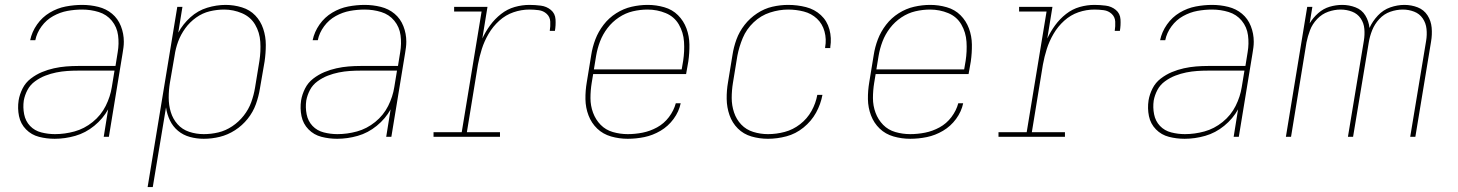

<svg xmlns="http://www.w3.org/2000/svg" viewBox="-20 -558 5944 783"><path d="M203 8Q245 8 287 -4Q329 -16 364.5 -45Q400 -74 421 -112L403 0H424L480 -341Q482 -353 483.5 -364.5Q485 -376 485 -388Q485 -421 473 -451.5Q461 -482 437 -502Q413 -522 381 -530Q349 -538 315 -538Q282 -538 248 -531.5Q214 -525 183 -506.5Q152 -488 131 -458Q110 -428 103 -394H124Q130 -424 149.5 -450.5Q169 -477 197 -492.5Q225 -508 255 -513.5Q285 -519 315 -519Q350 -519 382.5 -509Q415 -499 436 -473.5Q457 -448 461.5 -414Q466 -380 460 -345L451 -289H299Q274 -289 249.5 -287Q225 -285 200 -279.5Q175 -274 151 -264Q127 -254 105.5 -237.5Q84 -221 72 -197Q60 -173 56 -149Q51 -116 57.5 -84.5Q64 -53 86 -30.5Q108 -8 139 0Q170 8 203 8ZM204 -11Q176 -11 148.5 -18Q121 -25 102.5 -44.5Q84 -64 78.5 -92Q73 -120 77 -148Q81 -170 92 -191Q103 -212 123 -226.5Q143 -241 165 -249.5Q187 -258 209.5 -262.5Q232 -267 254 -268.5Q276 -270 299 -270H447L436 -203Q430 -164 411 -126Q392 -88 358 -60.5Q324 -33 284 -22Q244 -11 204 -11Z M582 205H603L657 -120Q661 -92 673 -67Q685 -42 706 -24.5Q727 -7 754.5 0.5Q782 8 811 8Q844 8 876.5 0Q909 -8 938.5 -27Q968 -46 990 -73.5Q1012 -101 1023.5 -133Q1035 -165 1040 -197L1059 -307Q1064 -341 1064 -375Q1064 -409 1053.5 -440.5Q1043 -472 1021 -495Q999 -518 966.5 -528Q934 -538 900 -538Q863 -538 825 -526.5Q787 -515 756.5 -487.5Q726 -460 707 -425L724 -530H703ZM811 -11Q780 -11 751.5 -20.5Q723 -30 704 -51.5Q685 -73 676.5 -101Q668 -129 668 -160Q668 -191 673 -221L692 -331Q696 -360 706.5 -388.5Q717 -417 735.5 -442.5Q754 -468 780 -486.5Q806 -505 835.5 -512Q865 -519 894 -519Q932 -519 967 -504Q1002 -489 1020.5 -457.5Q1039 -426 1041.5 -387.5Q1044 -349 1038 -310L1020 -200Q1015 -170 1004.5 -141Q994 -112 974 -86.5Q954 -61 927 -43Q900 -25 870.5 -18Q841 -11 811 -11Z M1355 8Q1397 8 1439 -4Q1481 -16 1516.5 -45Q1552 -74 1573 -112L1555 0H1576L1632 -341Q1634 -353 1635.5 -364.5Q1637 -376 1637 -388Q1637 -421 1625 -451.5Q1613 -482 1589 -502Q1565 -522 1533 -530Q1501 -538 1467 -538Q1434 -538 1400 -531.5Q1366 -525 1335 -506.5Q1304 -488 1283 -458Q1262 -428 1255 -394H1276Q1282 -424 1301.5 -450.5Q1321 -477 1349 -492.5Q1377 -508 1407 -513.5Q1437 -519 1467 -519Q1502 -519 1534.5 -509Q1567 -499 1588 -473.5Q1609 -448 1613.5 -414Q1618 -380 1612 -345L1603 -289H1451Q1426 -289 1401.5 -287Q1377 -285 1352 -279.5Q1327 -274 1303 -264Q1279 -254 1257.5 -237.5Q1236 -221 1224 -197Q1212 -173 1208 -149Q1203 -116 1209.5 -84.5Q1216 -53 1238 -30.5Q1260 -8 1291 0Q1322 8 1355 8ZM1356 -11Q1328 -11 1300.5 -18Q1273 -25 1254.5 -44.5Q1236 -64 1230.5 -92Q1225 -120 1229 -148Q1233 -170 1244 -191Q1255 -212 1275 -226.5Q1295 -241 1317 -249.5Q1339 -258 1361.5 -262.5Q1384 -267 1406 -268.5Q1428 -270 1451 -270H1599L1588 -203Q1582 -164 1563 -126Q1544 -88 1510 -60.5Q1476 -33 1436 -22Q1396 -11 1356 -11Z M1748 0H2019V-19H1884L1929 -294Q1935 -327 1945 -358.5Q1955 -390 1972.5 -420Q1990 -450 2016 -473.5Q2042 -497 2074 -508Q2106 -519 2139 -519Q2158 -519 2177 -516.5Q2196 -514 2209.5 -501.5Q2223 -489 2224 -470Q2225 -451 2222 -432H2243Q2247 -455 2245.5 -479Q2244 -503 2226.5 -517.5Q2209 -532 2185.5 -535Q2162 -538 2139 -538Q2109 -538 2079 -529.5Q2049 -521 2023.5 -501Q1998 -481 1979 -455Q1960 -429 1947 -401L1968 -530H1832V-511H1944L1863 -19H1748Z M2540 8Q2574 8 2608 1Q2642 -6 2673.5 -24.5Q2705 -43 2727 -73Q2749 -103 2756 -137H2736Q2728 -107 2708 -80.5Q2688 -54 2659.5 -38.5Q2631 -23 2600.5 -17Q2570 -11 2540 -11Q2509 -11 2479.5 -19.5Q2450 -28 2429.5 -49Q2409 -70 2398.5 -98.5Q2388 -127 2388 -158Q2388 -189 2393 -220L2399 -256H2778L2787 -307Q2792 -342 2791.5 -376.5Q2791 -411 2779.5 -442Q2768 -473 2745 -496Q2722 -519 2689 -528.5Q2656 -538 2622 -538H2621Q2589 -538 2556 -530.5Q2523 -523 2493 -504Q2463 -485 2441.5 -457Q2420 -429 2408 -397.5Q2396 -366 2391 -333L2373 -223Q2367 -188 2367.5 -153.5Q2368 -119 2380 -87.5Q2392 -56 2415.5 -33.5Q2439 -11 2472 -1.5Q2505 8 2540 8ZM2760 -275H2402L2411 -330Q2416 -360 2427 -389Q2438 -418 2457.5 -443.5Q2477 -469 2504 -487Q2531 -505 2561 -512Q2591 -519 2621 -519Q2660 -519 2695 -504.5Q2730 -490 2748.5 -458Q2767 -426 2769.5 -387.5Q2772 -349 2766 -310Z M3112 8Q3149 8 3187 -2Q3225 -12 3257 -38Q3289 -64 3308 -98.5Q3327 -133 3334 -171H3313Q3307 -137 3289.5 -105.5Q3272 -74 3243 -51.5Q3214 -29 3180 -20Q3146 -11 3112 -11Q3081 -11 3052 -20Q3023 -29 3003 -50Q2983 -71 2973.5 -99.5Q2964 -128 2964 -158.5Q2964 -189 2969 -220L2987 -330Q2994 -367 3009 -403Q3024 -439 3053.5 -467Q3083 -495 3120.5 -507Q3158 -519 3194 -519Q3227 -519 3258 -511Q3289 -503 3311.5 -482Q3334 -461 3342.5 -429.5Q3351 -398 3345 -365V-362H3366V-366Q3372 -403 3362.5 -438Q3353 -473 3327.5 -496.5Q3302 -520 3267 -529Q3232 -538 3194 -538Q3162 -538 3129.5 -530.5Q3097 -523 3067.5 -503.5Q3038 -484 3016.5 -456.5Q2995 -429 2983.5 -397.5Q2972 -366 2967 -333L2949 -223Q2943 -189 2943.5 -154.5Q2944 -120 2955 -88.5Q2966 -57 2989 -34Q3012 -11 3044.5 -1.5Q3077 8 3112 8Z M3692 8Q3726 8 3760 1Q3794 -6 3825.5 -24.5Q3857 -43 3879 -73Q3901 -103 3908 -137H3888Q3880 -107 3860 -80.5Q3840 -54 3811.5 -38.5Q3783 -23 3752.5 -17Q3722 -11 3692 -11Q3661 -11 3631.5 -19.5Q3602 -28 3581.5 -49Q3561 -70 3550.5 -98.5Q3540 -127 3540 -158Q3540 -189 3545 -220L3551 -256H3930L3939 -307Q3944 -342 3943.5 -376.5Q3943 -411 3931.5 -442Q3920 -473 3897 -496Q3874 -519 3841 -528.5Q3808 -538 3774 -538H3773Q3741 -538 3708 -530.5Q3675 -523 3645 -504Q3615 -485 3593.5 -457Q3572 -429 3560 -397.5Q3548 -366 3543 -333L3525 -223Q3519 -188 3519.5 -153.5Q3520 -119 3532 -87.5Q3544 -56 3567.5 -33.5Q3591 -11 3624 -1.5Q3657 8 3692 8ZM3912 -275H3554L3563 -330Q3568 -360 3579 -389Q3590 -418 3609.5 -443.5Q3629 -469 3656 -487Q3683 -505 3713 -512Q3743 -519 3773 -519Q3812 -519 3847 -504.5Q3882 -490 3900.5 -458Q3919 -426 3921.5 -387.5Q3924 -349 3918 -310Z M4052 0H4323V-19H4188L4233 -294Q4239 -327 4249 -358.5Q4259 -390 4276.5 -420Q4294 -450 4320 -473.5Q4346 -497 4378 -508Q4410 -519 4443 -519Q4462 -519 4481 -516.5Q4500 -514 4513.5 -501.5Q4527 -489 4528 -470Q4529 -451 4526 -432H4547Q4551 -455 4549.5 -479Q4548 -503 4530.5 -517.5Q4513 -532 4489.5 -535Q4466 -538 4443 -538Q4413 -538 4383 -529.5Q4353 -521 4327.5 -501Q4302 -481 4283 -455Q4264 -429 4251 -401L4272 -530H4136V-511H4248L4167 -19H4052Z M4811 8Q4853 8 4895 -4Q4937 -16 4972.5 -45Q5008 -74 5029 -112L5011 0H5032L5088 -341Q5090 -353 5091.5 -364.5Q5093 -376 5093 -388Q5093 -421 5081 -451.5Q5069 -482 5045 -502Q5021 -522 4989 -530Q4957 -538 4923 -538Q4890 -538 4856 -531.5Q4822 -525 4791 -506.5Q4760 -488 4739 -458Q4718 -428 4711 -394H4732Q4738 -424 4757.5 -450.5Q4777 -477 4805 -492.5Q4833 -508 4863 -513.5Q4893 -519 4923 -519Q4958 -519 4990.5 -509Q5023 -499 5044 -473.5Q5065 -448 5069.5 -414Q5074 -380 5068 -345L5059 -289H4907Q4882 -289 4857.5 -287Q4833 -285 4808 -279.5Q4783 -274 4759 -264Q4735 -254 4713.5 -237.5Q4692 -221 4680 -197Q4668 -173 4664 -149Q4659 -116 4665.5 -84.5Q4672 -53 4694 -30.5Q4716 -8 4747 0Q4778 8 4811 8ZM4812 -11Q4784 -11 4756.5 -18Q4729 -25 4710.5 -44.5Q4692 -64 4686.5 -92Q4681 -120 4685 -148Q4689 -170 4700 -191Q4711 -212 4731 -226.5Q4751 -241 4773 -249.5Q4795 -258 4817.5 -262.5Q4840 -267 4862 -268.5Q4884 -270 4907 -270H5055L5044 -203Q5038 -164 5019 -126Q5000 -88 4966 -60.5Q4932 -33 4892 -22Q4852 -11 4812 -11Z M5224 0H5245L5308 -385Q5313 -410 5322.5 -435Q5332 -460 5351.5 -480.5Q5371 -501 5396.5 -510Q5422 -519 5447 -519Q5472 -519 5494 -510.5Q5516 -502 5529 -483Q5542 -464 5544 -440Q5546 -416 5542 -392L5477 0H5498L5562 -385Q5566 -410 5576 -435Q5586 -460 5605 -480.5Q5624 -501 5649.5 -510Q5675 -519 5701 -519Q5725 -519 5747 -510.5Q5769 -502 5782 -483Q5795 -464 5797.5 -440Q5800 -416 5796 -392L5731 0H5752L5816 -388Q5821 -417 5818.5 -445Q5816 -473 5801.5 -495.5Q5787 -518 5761.5 -528Q5736 -538 5707 -538Q5679 -538 5650 -528Q5621 -518 5599 -494.5Q5577 -471 5565 -444Q5562 -472 5548 -495Q5534 -518 5508 -528Q5482 -538 5454 -538Q5428 -538 5402.5 -530.5Q5377 -523 5356 -504.5Q5335 -486 5321 -463L5332 -530H5311Z"/></svg>

Font: Iosevka Sparkle Thin Oblique
Style: Regular
Weight: 100
Italic angle: -9°
Designer: Belleve Invis
Foundry: Belleve Invis
Version: Version 4.5.0; ttfautohint (v1.8.3)